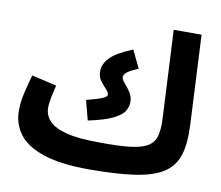

<svg xmlns="http://www.w3.org/2000/svg" viewBox="-81 -830 1094 950"><g transform="rotate(10 465.5 -355.5)"><path d="M424 21 450 -119Q545 -118 603.5 -124.5Q662 -131 692.5 -149.5Q723 -168 732.5 -202.5Q742 -237 739 -291L717 -732H857L879 -284Q884 -193 866 -133.5Q848 -74 798 -40.5Q748 -7 657 7Q566 21 424 21ZM376 -216 350 -315Q402 -328 427 -338Q452 -348 452 -359Q452 -370 437.5 -385Q423 -400 408.5 -419.5Q394 -439 394 -467Q394 -505 426.5 -537.5Q459 -570 537 -601L580 -512Q538 -495 523.5 -482.5Q509 -470 509 -459Q509 -446 524 -429.5Q539 -413 553.5 -391Q568 -369 568 -342Q568 -320 555.5 -298Q543 -276 502 -255Q461 -234 376 -216ZM424 21Q281 21 194.5 -8Q108 -37 70 -88Q32 -139 32 -204Q32 -251 44 -300.5Q56 -350 67 -388L192 -359Q185 -331 178.5 -299.5Q172 -268 172 -244Q172 -207 198.5 -178.5Q225 -150 286 -134.5Q347 -119 450 -119L470 -11Z"/></g></svg>

Font: Noto IKEA Arabic
Style: Bold
Weight: 700
Designer: Monotype Design Team
Foundry: Monotype Imaging Inc.
Version: Version 1.200